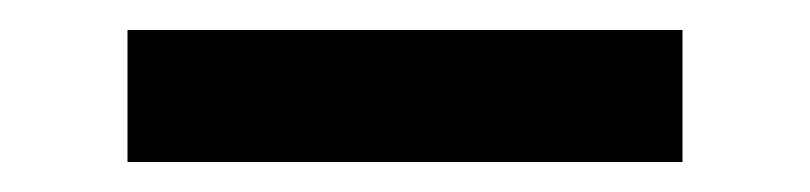

<svg xmlns="http://www.w3.org/2000/svg" viewBox="-20 -404 540 128"><path d="M65 -296V-384H435V-296Z"/></svg>

Font: Iosevka Slab Semibold
Style: Regular
Weight: 600
Monospace: yes
Designer: Belleve Invis
Foundry: Belleve Invis
Version: Version 11.1.1; ttfautohint (v1.8.3)